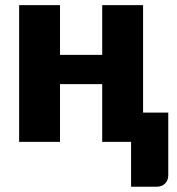

<svg xmlns="http://www.w3.org/2000/svg" viewBox="-20 -538 672 728"><path d="M618 -111V126Q618 146 605.8 158Q593.5 170 574.5 170H477V0H367.5V-219H207.5V0H52.5V-518.5H207.5V-330H367.5V-518.5H522.5V-111Z"/></svg>

Font: Lato
Style: Regular
Weight: 900
Designer: Lukasz Dziedzic with Adam Twardoch and Botio Nikoltchev
Foundry: tyPoland Lukasz Dziedzic
Version: Version 2.010; 2014-09-01; http://www.latofonts.com/; ttfaut